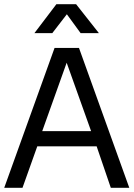

<svg xmlns="http://www.w3.org/2000/svg" viewBox="-24 -893 635 913"><path d="M446.3 -735.4H359.4L293.9 -825.2L224.6 -735.4H139.6L244.1 -873H337.9ZM176.8 -269.5H409.2L293 -594.7ZM351.6 -665 590.8 0H502.9L435.5 -197.3H153.3L83 0H-3.9L235.4 -665Z"/></svg>

Font: BF_TEXT
Style: Regular
Weight: 400
Foundry: EA DICE
Version: Version 1.404